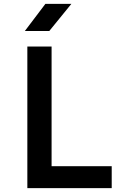

<svg xmlns="http://www.w3.org/2000/svg" viewBox="-20 -970 640 990"><path d="M121 0V-730H246V-113H556V0ZM108 -810 214 -950H348L234 -810Z"/></svg>

Font: JetBrains Mono NL
Style: Bold
Weight: 700
Monospace: yes
Designer: Philipp Nurullin, Konstantin Bulenkov
Foundry: JetBrains
Version: Version 2.305; ttfautohint (v1.8.4.7-5d5b)